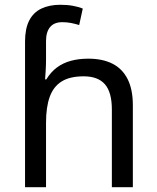

<svg xmlns="http://www.w3.org/2000/svg" viewBox="-20 -785 657 805"><path d="M85 -611Q85 -665 102.5 -699Q120 -733 153.5 -749Q187 -765 233 -765Q262 -765 286.5 -760.5Q311 -756 327 -749L312 -680Q296 -685 278.5 -688.5Q261 -692 241 -692Q207 -692 190 -671.5Q173 -651 173 -613V-535Q173 -513 171.5 -488Q170 -463 169 -452H174Q193 -483 218.5 -502Q244 -521 277 -530Q310 -539 350 -539Q410 -539 451.5 -518Q493 -497 515 -453.5Q537 -410 537 -343V0H449V-326Q449 -398 420 -431.5Q391 -465 331 -465Q273 -465 238.5 -443.5Q204 -422 188.5 -379Q173 -336 173 -271V0H85Z"/></svg>

Font: lgurmukhi15
Style: Book
Weight: 400
Designer: Jelle Bosma - Monotype Design Team
Foundry: Monotype Imaging Inc.
Version: Version 2.003